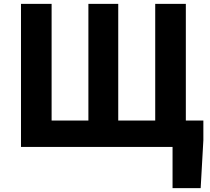

<svg xmlns="http://www.w3.org/2000/svg" viewBox="-20 -763 1091 997"><path d="M876 0H844V-137H1036V-35L1022 214H876ZM89 -743H248V-137H439V-743H594V-137H786V-743H945V0H89Z"/></svg>

Font: Merged Yaku Han JP ExtraBold
Style: Regular
Weight: 800
Designer: Ryoko NISHIZUKA 西塚涼子 (kana, bopomofo & ideographs); Paul D. Hunt (Latin, Greek & Cyrillic); Sandoll Communications 산돌커뮤니
Foundry: Adobe
Version: Version 2.004